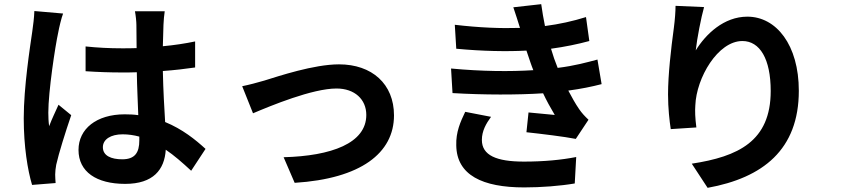

<svg xmlns="http://www.w3.org/2000/svg" viewBox="-20 -837 4040 922"><path d="M474 -130C474 -168 512 -192 569 -192C596 -192 623 -188 649 -181C649 -174 649 -168 649 -163C649 -104 628 -72 567 -72C514 -72 474 -89 474 -130ZM771 -783H628C632 -763 635 -732 635 -717C635 -696 636 -655 636 -606C613 -605 589 -605 566 -605C506 -605 448 -608 391 -614V-495C450 -491 507 -489 566 -489C589 -489 613 -489 637 -490C638 -419 642 -346 644 -284C624 -287 602 -288 579 -288C443 -288 357 -218 357 -117C357 -12 443 46 581 46C716 46 770 -22 776 -118C816 -91 856 -56 898 -17L967 -122C919 -166 856 -217 773 -251C769 -319 764 -399 762 -496C817 -500 869 -506 917 -513V-638C869 -628 817 -620 762 -615C763 -659 764 -696 765 -718C766 -740 768 -764 771 -783ZM283 -772 145 -784C144 -752 139 -714 135 -686C124 -609 94 -420 94 -269C94 -133 113 -19 134 51L247 42C246 28 245 11 245 1C245 -10 247 -32 250 -46C262 -100 294 -202 322 -284L261 -334C246 -300 229 -266 216 -231C213 -251 212 -276 212 -296C212 -396 245 -616 260 -683C263 -701 275 -752 283 -772Z M1143 -423 1195 -293C1280 -329 1480 -412 1596 -412C1683 -412 1739 -360 1739 -285C1739 -149 1571 -88 1342 -82L1395 41C1713 21 1872 -102 1872 -283C1872 -434 1766 -528 1608 -528C1487 -528 1317 -471 1249 -450C1219 -441 1173 -429 1143 -423Z M2146 -508 2153 -390C2304 -381 2465 -381 2588 -389C2604 -355 2623 -320 2644 -285C2614 -288 2560 -293 2518 -297L2508 -202C2581 -194 2689 -181 2745 -170L2806 -262C2788 -279 2774 -294 2761 -313C2743 -339 2726 -370 2709 -402C2769 -410 2823 -421 2869 -433L2849 -551C2800 -538 2740 -521 2658 -511C2652 -527 2646 -542 2641 -556C2636 -571 2631 -587 2626 -603C2692 -612 2755 -625 2810 -640L2794 -755C2730 -735 2666 -721 2597 -712C2590 -746 2584 -781 2579 -817L2445 -802C2457 -767 2467 -735 2477 -703C2385 -700 2283 -704 2164 -718L2171 -603C2297 -591 2414 -589 2508 -594C2514 -577 2520 -558 2528 -535C2532 -524 2536 -512 2541 -500C2430 -493 2295 -494 2146 -508ZM2338 -276 2214 -300C2191 -252 2169 -203 2171 -139C2173 4 2297 63 2497 63C2579 63 2670 56 2740 44L2747 -83C2676 -69 2591 -61 2496 -61C2364 -61 2294 -91 2294 -165C2294 -208 2314 -243 2338 -276Z M3361 -803 3224 -809C3224 -782 3221 -742 3216 -704C3202 -601 3188 -477 3188 -384C3188 -317 3195 -256 3201 -217L3324 -225C3318 -272 3317 -304 3319 -331C3324 -463 3427 -640 3545 -640C3629 -640 3681 -554 3681 -400C3681 -158 3524 -85 3302 -51L3378 65C3643 17 3816 -118 3816 -401C3816 -621 3708 -757 3569 -757C3456 -757 3369 -673 3321 -595C3327 -651 3347 -754 3361 -803Z"/></svg>

Font: Source Han Sans CN
Style: Bold
Weight: 700
Designer: Ryoko NISHIZUKA 西塚涼子 (kana, bopomofo & ideographs); Paul D. Hunt (Latin, Greek & Cyrillic); Sandoll Communications 산돌커뮤니
Foundry: Adobe
Version: Version 2.001;hotconv 1.0.107;makeotfexe 2.5.65593